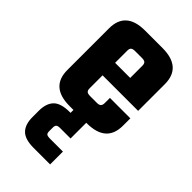

<svg xmlns="http://www.w3.org/2000/svg" viewBox="-231 -565 890 890"><g transform="rotate(45 214.5 -120.0)"><path d="M161 -495H274Q401 -495 401 -384V-209H168V-124Q168 -111 174 -105.5Q180 -100 195 -100H240Q254 -100 260 -106Q266 -112 266 -126V-159H400V-111Q400 0 273 0H270V103H201Q187 103 181.5 108Q176 113 176 125V150Q176 162 181.5 166.5Q187 171 201 171H288V255H180Q123 255 99 230.5Q75 206 75 158V116Q75 68 99 43.5Q123 19 180 19H186V0H161Q35 0 35 -111V-384Q35 -495 161 -495ZM168 -291H267V-371Q267 -384 261 -389.5Q255 -395 241 -395H195Q180 -395 174 -389.5Q168 -384 168 -371Z"/></g></svg>

Font: Teko SemiBold
Style: Regular
Weight: 600
Designer: Manushi Parikh, Jonny Pinhorn
Foundry: Indian Type Foundry
Version: Version 1.106;PS 1.0;hotconv 1.0.78;makeotf.lib2.5.61930; tt